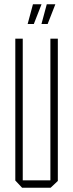

<svg xmlns="http://www.w3.org/2000/svg" viewBox="-20 -883 343 903"><path d="M217 0V-701H252V-32L218 0ZM84 0 52 -34V-35H217V0ZM52 -35V-701H87V-35ZM175 -770 200 -863H240V-862L204 -770ZM110 -770 135 -863H175V-862L139 -770Z"/></svg>

Font: Foldit ExtraLight
Style: Regular
Weight: 250
Version: Version 1.003